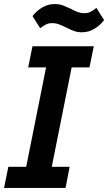

<svg xmlns="http://www.w3.org/2000/svg" viewBox="-20 -926 533 946"><path d="M303 0H0L21 -104H109L207 -594H119L140 -698H442L421 -594H333L235 -104H323ZM383 -767Q360 -767 342.5 -774Q325 -781 307 -790Q287 -800 271 -806Q255 -812 237 -812Q220 -812 207.5 -806Q195 -800 178 -787L140 -847Q161 -873 188.5 -889.5Q216 -906 250 -906Q273 -906 291 -899Q309 -892 326 -884Q346 -873 362.5 -867Q379 -861 396 -861Q413 -861 425.5 -867.5Q438 -874 455 -887L493 -827Q473 -801 445 -784Q417 -767 383 -767Z"/></svg>

Font: IBM Plex Sans SemiBold
Style: Italic
Weight: 600
Italic angle: -11.31°
Designer: Mike Abbink, Paul van der Laan, Pieter van Rosmalen
Foundry: Bold Monday
Version: Version 3.201